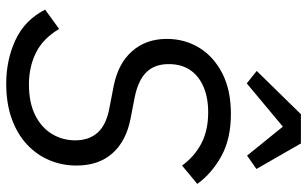

<svg xmlns="http://www.w3.org/2000/svg" viewBox="-205 -770 987 617"><g transform="rotate(90 288.5 -461.5)"><path d="M249 12Q172 12 108 -18Q44 -48 11 -113L73 -158Q104 -106 149.5 -83.5Q195 -61 251 -61Q310 -61 350 -81Q390 -101 410.5 -135Q431 -169 431 -210Q431 -254 406 -282Q381 -310 325 -320L258 -333Q185 -347 145 -392Q105 -437 105 -504Q105 -561 133 -607.5Q161 -654 215 -682Q269 -710 346 -710Q426 -710 481.5 -679.5Q537 -649 571 -602L512 -553Q484 -592 442 -614.5Q400 -637 341 -637Q294 -637 259 -622Q224 -607 205 -579Q186 -551 186 -510Q186 -465 212 -438.5Q238 -412 292 -401L359 -388Q433 -374 472.5 -329.5Q512 -285 512 -214Q512 -167 494.5 -126Q477 -85 443.5 -54Q410 -23 361 -5.5Q312 12 249 12ZM347 -935H441L523 -792L480 -762L387 -877L248 -761L208 -793Z"/></g></svg>

Font: IBM Plex Sans
Style: Italic
Weight: 400
Italic angle: -11.31°
Designer: Mike Abbink, Paul van der Laan, Pieter van Rosmalen
Foundry: Bold Monday
Version: Version 3.201